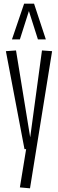

<svg xmlns="http://www.w3.org/2000/svg" viewBox="-20 -810 316 1043"><path d="M88 208 122 0H113L12 -532L67 -536L144 -64L208 -536L263 -532L143 213ZM45 -596 111 -790H165L229 -596H186L137 -750L88 -596Z"/></svg>

Font: Georama Extra Condensed Light
Style: Regular
Weight: 300
Width: 2
Designer: Jean-Baptiste Levee
Foundry: Production Type
Version: Version 1.000